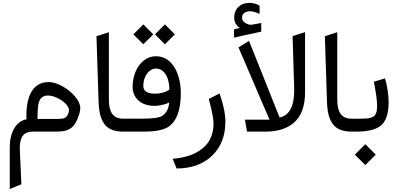

<svg xmlns="http://www.w3.org/2000/svg" viewBox="-20 -896 2713 1307"><path d="M234.9 -86.4H249H319.3H358.9Q391.6 -86.4 404.5 -88.4Q417.5 -90.3 425.3 -95.7Q434.1 -101.1 441.9 -116.2Q449.7 -131.3 449.7 -145.5Q449.7 -166 426.8 -189.7Q403.8 -213.4 369.6 -229.5Q335.4 -245.6 305.7 -245.6Q257.8 -245.6 243.7 -197.3Q236.3 -171.9 235.4 -99.6Q234.9 -91.8 234.9 -86.4ZM359.4 0H201.7Q157.7 0 136.2 26.9Q114.7 53.7 114.7 111.8Q114.7 123.5 115.2 129.4L125.5 358.4L46.4 390.6V105.5Q46.4 30.3 76.9 -22Q107.4 -74.2 160.6 -84Q159.7 -106.4 159.7 -109.9Q159.7 -160.2 168.2 -200.7Q176.8 -241.2 194.6 -272.2Q212.4 -303.2 241.9 -320.3Q271.5 -337.4 310.5 -337.4Q353 -337.4 404.1 -309.3Q455.1 -281.2 490.7 -239.5Q526.4 -197.8 526.4 -161.1Q526.4 -134.8 511.2 -95.9Q496.1 -57.1 479 -38.1Q460.4 -18.1 433.8 -9Q407.2 0 359.4 0Z M830.1 -87.9Q838.9 -87.9 838.9 -52.7V-36.1Q838.9 0 830.1 0H820.3Q772.5 0 740 -13.4Q707.5 -26.9 688.5 -54.7Q669.4 -82.5 660.9 -119.9Q652.3 -157.2 650.9 -210.4L636.7 -649.4L721.2 -676.8V-217.3Q721.2 -151.9 744.9 -119.9Q768.6 -87.9 819.8 -87.9Z M1031.7 -175.3Q990.2 -175.3 957 -189.7Q923.8 -204.1 903.3 -233.9Q882.8 -263.7 882.8 -303.7Q882.8 -359.4 902.3 -407Q921.9 -454.6 958.5 -483.9Q995.1 -513.2 1041.5 -513.2Q1065.9 -513.2 1087.9 -505.6Q1109.9 -498 1126.7 -484.6Q1143.6 -471.2 1157.5 -452.4Q1171.4 -433.6 1181.2 -411.6Q1190.9 -389.6 1197.8 -364.7Q1204.6 -339.8 1207.8 -314.2Q1210.9 -288.6 1210.9 -262.2Q1210.9 -86.9 1123.5 -31.2Q1074.7 0 955.6 0H824.7Q801.3 0 801.3 -36.1V-52.7Q801.3 -88.4 824.7 -88.4H958.5Q1061 -88.4 1088.9 -110.4Q1129.4 -142.1 1131.3 -199.2Q1127 -196.8 1118.9 -192.6Q1110.8 -188.5 1085 -181.9Q1059.1 -175.3 1031.7 -175.3ZM955.6 -310.5Q955.6 -258.3 1037.1 -258.3Q1063 -258.3 1086.9 -265.1Q1110.8 -272 1122.1 -279.3L1132.8 -286.1Q1132.8 -324.2 1123 -356Q1113.3 -387.7 1092.3 -408.4Q1071.3 -429.2 1042.5 -429.2Q1019 -429.2 999.3 -413.8Q979.5 -398.4 967.5 -371.1Q955.6 -343.8 955.6 -310.5ZM1102.5 -730 1170.4 -662.1 1102.5 -594.7 1035.2 -662.1ZM955.6 -730 1023.4 -662.1 955.6 -594.7 888.2 -662.1Z M1182.1 251 1155.3 184.6Q1284.2 175.3 1358.9 114Q1433.6 52.7 1433.6 -56.2Q1433.6 -102.1 1401.4 -222.2L1474.6 -259.8Q1514.2 -147.5 1514.2 -66.9Q1514.2 76.2 1424.3 163.3Q1334.5 250.5 1182.1 251Z M1883.3 -96.2Q1988.3 -117.7 1982.4 -300.8L1971.7 -649.9L2056.6 -677.2V-268.1Q2056.6 -126.5 1980.5 -60.5Q1910.2 0 1785.6 0H1661.6L1647 -81.5H1814.5L1603.5 -573.2L1675.3 -617.7ZM1611.8 -705.6Q1593.3 -719.2 1583.7 -736.6Q1574.2 -753.9 1574.2 -776.4Q1574.2 -820.8 1603 -848.6Q1631.8 -876.5 1679.2 -876.5Q1688 -876.5 1697 -875.2Q1706.1 -874 1714.6 -871.6Q1723.1 -869.1 1731.2 -865.7Q1739.3 -862.3 1747.1 -857.4V-801.3Q1708 -819.3 1683.1 -819.3Q1660.2 -819.3 1644 -808.8Q1627.9 -798.3 1627.9 -776.4Q1627.9 -742.2 1675.8 -728.5Q1679.2 -727.5 1686.5 -727.5Q1692.4 -727.5 1703.4 -729.2Q1714.4 -731 1730.7 -734.4Q1747.1 -737.8 1758.3 -739.3V-680.7Q1739.3 -676.3 1712.2 -670.4Q1685.1 -664.6 1664.8 -660.4Q1644.5 -656.2 1619.4 -650.4Q1594.2 -644.5 1573.2 -639.2V-696.3Q1578.6 -697.8 1585.7 -699.2Q1592.8 -700.7 1599.6 -702.4Q1606.4 -704.1 1611.8 -705.6Z M2384.8 -87.9Q2393.6 -87.9 2393.6 -52.7V-36.1Q2393.6 0 2384.8 0H2375Q2327.1 0 2294.7 -13.4Q2262.2 -26.9 2243.2 -54.7Q2224.1 -82.5 2215.6 -119.9Q2207 -157.2 2205.6 -210.4L2191.4 -649.4L2275.9 -676.8V-217.3Q2275.9 -151.9 2299.6 -119.9Q2323.2 -87.9 2374.5 -87.9Z M2403.3 0H2380.4Q2368.7 0 2364.7 -8.5Q2360.8 -17.1 2360.8 -36.1V-52.7Q2360.8 -71.8 2364.5 -79.8Q2368.2 -87.9 2379.4 -87.9H2405.3Q2430.2 -87.9 2444.1 -88.1Q2458 -88.4 2474.6 -89.6Q2491.2 -90.8 2499.8 -93.3Q2508.3 -95.7 2518.1 -100.3Q2527.8 -105 2532 -111.1Q2536.1 -117.2 2540.3 -127Q2544.4 -136.7 2545.7 -148.9Q2546.9 -161.1 2546.9 -177.7Q2546.9 -205.1 2541.3 -245.6Q2535.6 -286.1 2530.3 -313L2524.9 -339.8L2600.6 -362.3Q2603.5 -353.5 2607.7 -338.4Q2611.8 -323.2 2618.7 -281.2Q2625.5 -239.3 2625.5 -202.6Q2625.5 -89.4 2576.9 -44.7Q2528.3 0 2403.3 0ZM2466.8 85.4 2537.6 156.7 2466.8 227.5 2395.5 156.7Z"/></svg>

Font: Samim FD
Style: FD
Weight: 400
Foundry: DejaVu fonts team - Redesigned by Saber Rastikerdar
Version: Version 4.0.5